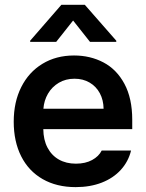

<svg xmlns="http://www.w3.org/2000/svg" viewBox="-20 -768 607 799"><path d="M37.1 -261.7Q37.1 -343.3 68.4 -405.5Q99.6 -467.8 156.5 -502.4Q213.4 -537.1 288.1 -537.1Q355.5 -537.1 410.4 -508.3Q465.3 -479.5 497.8 -419.2Q530.3 -358.9 530.3 -269.5V-230.5H160.2Q160.6 -186 177.7 -153.6Q194.8 -121.1 225.1 -104Q255.4 -86.9 295.9 -86.9Q335.4 -86.9 363.3 -102.1Q391.1 -117.2 403.3 -141.6H525.4Q514.2 -95.7 482.9 -61.3Q451.7 -26.9 403.6 -8.1Q355.5 10.7 294.9 10.7Q215.8 10.7 157.5 -22.7Q99.1 -56.2 68.1 -117.7Q37.1 -179.2 37.1 -261.7ZM411.1 -315.4Q410.6 -351.6 395.5 -379.9Q380.4 -408.2 353 -424.3Q325.7 -440.4 290 -440.4Q253.4 -440.4 224.9 -423.6Q196.3 -406.7 179.7 -378.2Q163.1 -349.6 160.6 -315.4ZM284.2 -682.6 213.9 -593.8H105.5V-598.6L235.4 -748H333L463.9 -598.6V-593.8H354.5Z"/></svg>

Font: Pretendard GOV SemiBold
Style: Regular
Weight: 600
Designer: Base glyphs from Inter by Rasmus Andersson; Hangeul glyphs from Noto Sans CJK(Source Han Sans) by Jang Soo-young and Kan
Foundry: Kil Hyung-jin
Version: Version 1.309